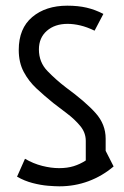

<svg xmlns="http://www.w3.org/2000/svg" viewBox="-20 -646 436 676"><path d="M217 -626Q255 -626 285 -619Q315 -612 344 -597L313 -538Q286 -551 262.5 -556.5Q239 -562 218 -562Q173 -562 145 -537.5Q117 -513 117 -472Q117 -427 147 -396Q177 -365 211 -339Q282 -287 317 -247.5Q352 -208 352 -158V-115L380 -60Q340 -26 291.5 -8Q243 10 189 10Q174 10 149 8Q124 6 95 -1.5Q66 -9 40 -24L68 -87Q97 -70 128.5 -62Q160 -54 188 -54Q217 -54 239.5 -61Q262 -68 282 -81V-150Q282 -179 262.5 -202.5Q243 -226 216.5 -246Q190 -266 168 -283Q137 -308 109 -334Q81 -360 63.5 -393Q46 -426 46 -470Q46 -546 93.5 -586Q141 -626 217 -626Z"/></svg>

Font: Aubrey
Style: Regular
Weight: 400
Designer: Gayaneh Bagdasaryan
Foundry: Cyreal.org
Version: Version 1.102; ttfautohint (v1.8.3)